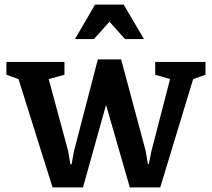

<svg xmlns="http://www.w3.org/2000/svg" viewBox="-20 -810 928 840"><path d="M610 -639 521 -790H396L308 -639H391L459 -715L527 -639ZM262 -483V-539H8V-483L61 -464L210 10H343L444 -351L548 10H681L825 -464L879 -483V-539H659V-483L724 -464L643 -151L631 -92H627L617 -151L510 -550H408L304 -150L293 -91H288L278 -150L193 -464Z"/></svg>

Font: Domine
Style: Bold
Weight: 700
Designer: Pablo Impallari, Rodrigo Fuenzalida, Brenda Gallo
Foundry: Pablo Impallari, Rodrigo Fuenzalida, Brenda Gallo
Version: Version 2.000